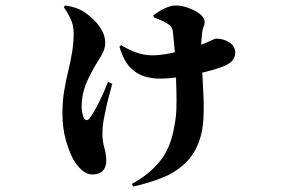

<svg xmlns="http://www.w3.org/2000/svg" viewBox="-20 -600 1040 701"><path d="M462 71Q525 37 564.5 -12Q604 -61 617 -142Q623 -171 624 -203.5Q625 -236 624 -270.5Q623 -305 622 -341Q622 -364 620 -388.5Q618 -413 616 -436Q614 -459 612 -477Q611 -491 607.5 -498Q604 -505 598 -509Q585 -519 572 -524.5Q559 -530 542 -536L540 -544Q561 -560 582.5 -570Q604 -580 622 -580Q643 -580 667 -571.5Q691 -563 709 -549.5Q727 -536 727 -520Q727 -510 722.5 -499.5Q718 -489 717 -469Q714 -445 715 -413Q716 -381 717 -361Q719 -319 722 -269Q725 -219 723 -173Q721 -127 710 -93Q693 -40 657.5 -5.5Q622 29 573.5 48.5Q525 68 466 81ZM316 37Q298 37 280.5 22.5Q263 8 247 -19Q233 -45 220.5 -88Q208 -131 208 -188Q208 -230 214 -266.5Q220 -303 228.5 -338Q237 -373 243 -408Q249 -443 249 -479Q249 -509 236.5 -534Q224 -559 213 -574L218 -580Q240 -577 257 -571Q274 -565 289 -555Q303 -546 321 -529Q339 -512 351.5 -490Q364 -468 364 -444Q364 -426 357 -411Q350 -396 336 -374Q310 -333 294 -293.5Q278 -254 278 -211Q278 -203 280 -190.5Q282 -178 286 -169Q290 -162 296 -161.5Q302 -161 307 -168Q319 -184 331 -206.5Q343 -229 354.5 -254Q366 -279 374 -301L390 -294Q384 -272 377.5 -248Q371 -224 366.5 -202Q362 -180 358 -160Q356 -147 355 -137Q354 -127 354 -108Q354 -86 361 -60.5Q368 -35 368 -13Q368 10 355.5 23.5Q343 37 316 37ZM562 -313Q539 -313 511 -320Q483 -327 457.5 -351.5Q432 -376 416 -430L422 -435Q454 -416 481.5 -407Q509 -398 536 -398Q564 -398 602 -405.5Q640 -413 676.5 -424Q713 -435 735 -445Q753 -453 759.5 -456Q766 -459 769 -459Q796 -459 817.5 -445Q839 -431 839 -408Q839 -395 831 -382.5Q823 -370 801 -360Q786 -353 758 -345Q730 -337 695.5 -329.5Q661 -322 626.5 -317.5Q592 -313 562 -313Z"/></svg>

Font: Noto Serif JP ExtraLight ExtraBold
Style: Regular
Weight: 800
Version: Version 2.003-H1;hotconv 1.1.1;makeotfexe 2.6.0